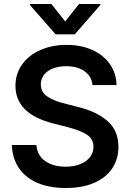

<svg xmlns="http://www.w3.org/2000/svg" viewBox="-20 -945 662 976"><path d="M316.4 -608.4Q277.3 -608.4 248 -596.7Q218.8 -585 203.1 -564Q187.5 -543 187.5 -516.6Q187.5 -476.1 221.2 -453.9Q254.9 -431.6 308.6 -418.9L375 -401.4Q466.3 -380.4 524.2 -331.8Q582 -283.2 582 -198.2Q582 -136.2 550.3 -88.9Q518.6 -41.5 458.3 -15.4Q397.9 10.7 314.5 10.7Q231.9 10.7 171.4 -14.9Q110.8 -40.5 76.9 -89.6Q43 -138.7 40 -208H165Q169.4 -154.3 210.2 -126Q251 -97.7 313.5 -97.7Q355 -97.7 387.2 -110.4Q419.4 -123 437.3 -146.2Q455.1 -169.4 455.1 -199.2Q455.1 -237.8 423.1 -259.5Q391.1 -281.2 327.1 -297.9L247.1 -318.4Q58.6 -367.7 58.6 -508.8Q58.6 -570.3 92.3 -617.4Q126 -664.6 185.3 -690.7Q244.6 -716.8 318.4 -716.8Q392.6 -716.8 450 -690.7Q507.3 -664.6 539.3 -618.2Q571.3 -571.8 572.3 -512.7H450.2Q445.8 -557.6 409.9 -583Q374 -608.4 316.4 -608.4ZM311.5 -835.9 381.8 -924.8H490.2V-919.9L360.4 -770.5H262.7L131.8 -919.9V-924.8H241.2Z"/></svg>

Font: Pretendard GOV SemiBold
Style: Regular
Weight: 600
Designer: Base glyphs from Inter by Rasmus Andersson; Hangeul glyphs from Noto Sans CJK(Source Han Sans) by Jang Soo-young and Kan
Foundry: Kil Hyung-jin
Version: Version 1.309